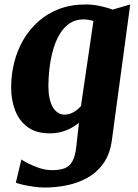

<svg xmlns="http://www.w3.org/2000/svg" viewBox="-20 -588 617 861"><path d="M482 38Q474 101.5 444.5 143.5Q415 185.5 372 209.2Q329 233 279.5 243Q230 253 181 253Q157.5 253 131 249.2Q104.5 245.5 82.5 240.5Q60.5 235.5 51 231L76 127Q81 131.5 102.8 143Q124.5 154.5 154.2 164.8Q184 175 213 175Q246 175 268.5 167Q291 159 304 136.5Q317 114 322 71L334 -37Q318.5 -24.5 299 -13.8Q279.5 -3 255.5 3.5Q231.5 10 203 10Q142 10 103.8 -18.2Q65.5 -46.5 47.8 -93.2Q30 -140 30 -196Q30 -252.5 43.5 -307Q57 -361.5 84.2 -408.5Q111.5 -455.5 151.8 -491.5Q192 -527.5 245.2 -547.8Q298.5 -568 365 -568Q396 -568 429.8 -560.8Q463.5 -553.5 485 -545L564 -568ZM399 -494Q389.5 -497 377.8 -499Q366 -501 354 -501Q318 -501 291.5 -482.8Q265 -464.5 246.8 -433.2Q228.5 -402 217.8 -363.2Q207 -324.5 202 -282.8Q197 -241 197 -202Q197 -172 202 -148.2Q207 -124.5 216.5 -108Q226 -91.5 239.5 -82.8Q253 -74 270 -74Q284 -74 297.2 -79Q310.5 -84 322 -92.8Q333.5 -101.5 343 -112Z"/></svg>

Font: Merriweather Light 18pt Black
Style: Italic
Weight: 900
Italic angle: -7.8°
Version: Version 2.101